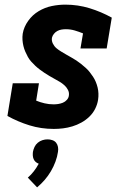

<svg xmlns="http://www.w3.org/2000/svg" viewBox="-20 -548 540 828"><path d="M212 8Q157 8 107 -7.5Q57 -23 12 -48L35 -189H148L136 -114Q153 -107 172 -102.5Q191 -98 211 -98Q221 -98 231 -99.5Q241 -101 251 -105Q261 -109 268.5 -117.5Q276 -126 277 -136Q279 -149 273 -160.5Q267 -172 257.5 -180.5Q248 -189 237 -195.5Q226 -202 215 -208Q204 -214 193 -220.5Q182 -227 171.5 -234Q161 -241 151 -248.5Q141 -256 132 -264.5Q123 -273 114.5 -282.5Q106 -292 100 -303Q94 -314 89 -325.5Q84 -337 81 -349.5Q78 -362 77 -375.5Q76 -389 78 -403Q83 -432 101.5 -458Q120 -484 147 -500Q174 -516 203.5 -522Q233 -528 262 -528Q316 -528 366.5 -512.5Q417 -497 462 -472L440 -339H327L338 -404Q321 -411 302.5 -416.5Q284 -422 264 -422Q255 -422 245.5 -420.5Q236 -419 227.5 -414.5Q219 -410 212.5 -402Q206 -394 204 -385Q202 -372 208 -360Q214 -348 223.5 -340Q233 -332 244 -325.5Q255 -319 266 -312.5Q277 -306 288 -300Q299 -294 309.5 -287Q320 -280 330 -272Q340 -264 349.5 -255.5Q359 -247 366.5 -237.5Q374 -228 381 -217.5Q388 -207 393 -195Q398 -183 401 -170.5Q404 -158 404.5 -144.5Q405 -131 403 -118Q400 -98 390.5 -79Q381 -60 365.5 -45Q350 -30 331 -19.5Q312 -9 292 -3Q272 3 252 5.5Q232 8 212 8ZM140 260 100 218Q114 206 126 190.5Q138 175 147 158Q139 155 133.5 150Q128 145 125 138Q122 131 121.5 123Q121 115 122 107Q124 96 129 85.5Q134 75 143 67.5Q152 60 163 56.5Q174 53 185 53Q196 53 206 56.5Q216 60 222 67.5Q228 75 230 85.5Q232 96 230 107Q227 128 219 149.5Q211 171 199.5 190.5Q188 210 173 227.5Q158 245 140 260Z"/></svg>

Font: Iosevka Curly Slab Heavy
Style: Italic
Weight: 900
Italic angle: -9°
Monospace: yes
Designer: Belleve Invis
Foundry: Belleve Invis
Version: Version 22.1.2; ttfautohint (v1.8.4)